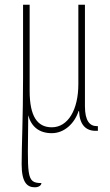

<svg xmlns="http://www.w3.org/2000/svg" viewBox="-20 -556 468 816"><path d="M128 240C147 240 156 230 156 222C89 222 98 192 100 -66C113 -18 146 10 200 10C254 10 297 -32 314 -84H316C318 -27 344 0 386 0H396V-20H391C362 -20 341 -42 341 -104V-536H313V-199C313 -89 269 -15 200 -15C139 -15 106 -61 106 -170V-536H78V-225C78 -58 72 62 72 142C72 219 95 240 128 240Z"/></svg>

Font: Noto Serif ExtraCondensed Thin
Style: Regular
Weight: 100
Width: 2
Designer: Monotype Design Team
Foundry: Monotype Imaging Inc.
Version: Version 2.013